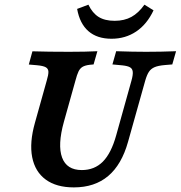

<svg xmlns="http://www.w3.org/2000/svg" viewBox="-20 -790 773 821"><path d="M129.6 -265.7 179.8 -445.2Q187.5 -470.7 187 -483.6Q186.4 -496.5 175.5 -502.5Q164.6 -508.6 138.6 -511L103.2 -514.1L118.6 -570.6Q185.5 -568.5 274.8 -568.5H276.2H275.4Q347.1 -568.5 396.4 -571L380.2 -514.5L363.2 -512.9Q343.7 -510.5 332.9 -504.1Q322.1 -497.6 315.7 -484.3Q309.3 -471 302.5 -445.2L253.3 -269.4Q225.7 -170.1 245.4 -116.5Q265.2 -62.8 329.8 -62.8Q384.1 -62.8 419.9 -98.9Q455.6 -135 476.8 -211.3L542.1 -445.2Q548.9 -469.4 547.7 -482.7Q546.5 -496 536.3 -502Q526 -508.1 503.4 -510.5L460.7 -514.5L476.8 -571Q549 -568.5 604.4 -568.5Q667.4 -568.5 732.9 -571L716.7 -514.5L684.6 -511.8Q656.4 -509.4 640.9 -502.7Q625.5 -496 616.9 -483.1Q608.2 -470.2 601 -445.2L527.6 -183.9Q500.2 -85.8 442.5 -37.3Q384.8 11.3 295.8 11.3Q221.2 11.3 175.6 -22.1Q129.9 -55.5 117.6 -117.9Q105.4 -180.4 129.6 -265.7ZM309.8 -751.9 358 -770Q375.2 -734.1 401.8 -717.5Q428.5 -701 470.2 -701Q511.5 -701 542 -717.7Q572.4 -734.4 597.6 -770L636.5 -745.8Q608.4 -686.1 562.3 -655.2Q516.2 -624.3 456.7 -624.3Q395.4 -624.3 358.2 -656.6Q321 -688.9 309.8 -751.9Z"/></svg>

Font: Playfair Micro SmCond SmLight
Style: Italic
Weight: 360
Width: 4
Italic angle: -15.6°
Designer: Claus Eggers Sørensen
Foundry: Claus Eggers Sørensen
Version: Version 2.203;Glyphs 3.3 (3326)